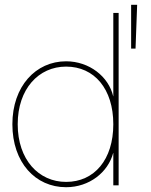

<svg xmlns="http://www.w3.org/2000/svg" viewBox="-20 -782 635 810"><path d="M258.8 7.8C356.9 7.8 436 -55.2 457.5 -136.7H458V0H480.5V-727.5H458V-376H457.5C438.5 -458.5 356.9 -523.4 258.8 -523.4C130.9 -523.4 32.2 -418 32.2 -257.8C32.2 -96.2 129.4 7.8 258.8 7.8ZM258.8 -14.6C143.1 -14.6 54.7 -108.4 54.7 -257.8C54.7 -407.2 143.1 -501 258.8 -501C377.9 -501 458 -407.2 458 -257.8C458 -108.4 377.9 -14.6 258.8 -14.6ZM533.2 -577.1H551.8L558.6 -761.7H533.2Z"/></svg>

Font: Raveo Display Display Thin
Style: Regular
Weight: 100
Designer: Jakub Foglar, Rasmus Andersson (Inter)
Foundry: Jakubfoglar.com
Version: Version 1.100;Glyphs 3.2.3 (3260)